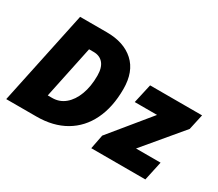

<svg xmlns="http://www.w3.org/2000/svg" viewBox="-126 -991 1441 1267"><g transform="rotate(30 594.5 -357.0)"><path d="M16.1 0 167 -713.9H370.1Q501.5 -713.9 577.1 -645Q652.8 -576.2 652.8 -443.8Q652.8 -305.7 604.2 -206.1Q555.7 -106.4 464.6 -53.2Q373.5 0 246.1 0ZM241.2 -158.2H274.9Q330.1 -158.2 371.6 -192.9Q413.1 -227.5 436.5 -289.6Q460 -351.6 460 -434.1Q460 -495.1 433.6 -526.6Q407.2 -558.1 359.9 -558.1H325.2ZM664.1 0 685.1 -107.9 930.2 -407.2H760.3L793 -553.2H1189L1163.1 -435.1L920.9 -146H1107.9L1076.2 0Z"/></g></svg>

Font: Open Sans ExtraBold
Style: Italic
Weight: 800
Italic angle: -12°
Designer: Monotype Design Team
Foundry: Monotype Imaging Inc.
Version: Version 3.000; ttfautohint (v1.8.4)